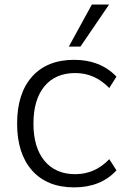

<svg xmlns="http://www.w3.org/2000/svg" viewBox="-20 -809 548 838"><path d="M303.7 8.8Q185.5 8.8 120.1 -64.9Q54.7 -138.7 54.7 -269.5Q54.7 -401.4 120.1 -474.6Q185.5 -547.9 303.7 -547.9Q418 -547.9 488.3 -474.6L457 -424.8Q393.6 -490.2 308.6 -490.2Q221.7 -490.2 173.8 -432.1Q126 -374 126 -269.5Q126 -165 174.3 -106.9Q222.7 -48.8 308.6 -48.8Q394.5 -48.8 457 -114.3L488.3 -65.4Q419.9 8.8 303.7 8.8ZM280.3 -605.5 380.9 -789.1H456.1L331.1 -605.5Z"/></svg>

Font: Min Sans Light
Style: Regular
Weight: 300
Designer: Jinseong-Kim, NotoSansCJK, Nunito
Foundry: Jinseong-Kim
Version: Version 1.400;Glyphs 3.1.2 (3151)